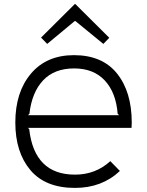

<svg xmlns="http://www.w3.org/2000/svg" viewBox="-20 -910 720 940"><path d="M117 -346H563L556 -353Q548 -457 493 -516Q438 -575 343 -575Q246 -575 191 -516.5Q136 -458 124 -353ZM625 -310Q625 -292 624 -284H116L123 -278Q148 -55 347 -55Q448 -55 520 -121L567 -73Q479 10 347 10Q202 10 128.5 -77.5Q55 -165 55 -310Q55 -459 131.5 -549.5Q208 -640 342 -640Q481 -640 553 -550Q625 -460 625 -310ZM349 -890 515 -725 486 -695 349 -807H346L211 -695L181 -726L346 -890Z"/></svg>

Font: Sinkin Sans 300 Light
Style: Regular
Weight: 300
Designer: Keith Bates
Foundry: K-Type
Version: Sinkin Sans (version 1.0)  by Keith Bates   •   © 2014   www